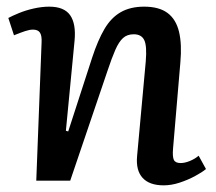

<svg xmlns="http://www.w3.org/2000/svg" viewBox="-20 -543 650 577"><path d="M599 -35Q587 -25 565.5 -13.5Q544 -2 519.5 6Q495 14 472 14Q429 14 408.5 -8.5Q388 -31 392 -74L418 -358Q422 -405 413.5 -422.5Q405 -440 382 -440Q362 -440 349.5 -428.5Q337 -417 326.5 -393Q316 -369 303 -330L191 0H89L105 -416Q106 -436 100 -445Q94 -454 79 -454Q69 -454 55.5 -449.5Q42 -445 22 -437L5 -489Q16 -495 36.5 -503.5Q57 -512 81.5 -517.5Q106 -523 128 -523Q173 -523 191 -497Q209 -471 204 -420L178 -150L185 -148L257 -370Q274 -422 294 -456Q314 -490 343 -506.5Q372 -523 413 -523Q458 -523 483.5 -504Q509 -485 518 -447.5Q527 -410 522 -355L500 -96Q498 -72 502.5 -62.5Q507 -53 523 -53Q535 -53 550 -59Q565 -65 577 -75Z"/></svg>

Font: Literata 18pt Medium
Style: Italic
Weight: 500
Italic angle: -2°
Designer: Latin by Veronika Burian and Jose Scaglione. Greek by Irene Vlachou. Cyrillic by Vera Evstafieva
Foundry: TypeTogether
Version: Version 3.103;gftools[0.9.29]